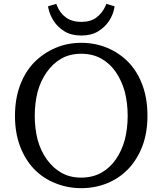

<svg xmlns="http://www.w3.org/2000/svg" viewBox="-20 -965 846 1000"><path d="M649 -641Q696 -592 722 -521.5Q748 -451 748 -362.5Q748 -274 722 -205Q696 -136 649 -86Q601 -36 538 -10.5Q475 15 403 15Q331 15 268 -11Q204 -36 156 -86Q110 -135 84 -204.5Q58 -274 58 -361.5Q58 -449 84 -519.5Q110 -590 157 -639Q205 -688 268 -715Q331 -742 403 -742Q475 -742 538 -716Q601 -690 649 -641ZM176 -487Q161 -428 161 -362Q161 -296 176 -237Q192 -179 224 -134.5Q256 -90 300 -65Q344 -40 403 -40Q462 -40 507 -65Q552 -90 583 -134.5Q614 -179 630 -237Q645 -296 645 -362Q645 -428 630 -487Q614 -545 583 -590Q552 -635 507 -660Q462 -685 403 -685Q344 -685 300 -660Q256 -635 224 -590Q192 -545 176 -487ZM273 -945 277 -935Q292 -897 323.5 -874Q355 -851 403.5 -851Q452 -851 482.5 -874Q513 -897 530 -935L534 -945L577 -932L575 -922Q569 -888 548 -856Q527 -824 491.5 -802Q456 -780 403.5 -780Q351 -780 315.5 -802Q280 -824 259.5 -856Q239 -888 232 -922L230 -932Z"/></svg>

Font: Early Summer Mincho Screen
Style: Regular
Weight: 400
Designer: GuiWonder
Version: Version 1.002